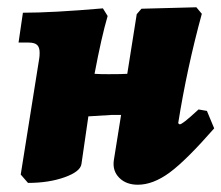

<svg xmlns="http://www.w3.org/2000/svg" viewBox="-20 -496 609 528"><path d="M569 -143Q492 -55 446.5 -21.5Q401 12 359 12Q327 12 308 -7Q289 -26 293 -55L313 -180H288L223 -176L204 -45Q201 -24 157.5 -8.5Q114 7 57 7L37 -16L88 -336Q89 -342 89 -351Q89 -366 82 -372.5Q75 -379 58 -379H31L43 -461Q124 -461 263 -473L276 -452Q259 -394 240 -293Q253 -292 278 -292Q316 -292 330 -293L356 -457L369 -472L520 -476L535 -458Q494 -308 470 -157L474 -154Q478 -154 489.5 -163Q501 -172 526 -195L549 -191Z"/></svg>

Font: Alegreya Black
Style: Italic
Weight: 900
Italic angle: -7°
Designer: Juan Pablo del Peral
Foundry: Huerta Tipografica
Version: Version 2.007; ttfautohint (v1.6)